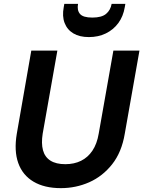

<svg xmlns="http://www.w3.org/2000/svg" viewBox="-20 -962 742 994"><path d="M295 12Q210 12 153.5 -21.5Q97 -55 74.5 -118Q52 -181 67 -270L142 -700H277L201 -270Q193 -220 202.5 -184.5Q212 -149 241 -130.5Q270 -112 318 -112Q364 -112 399.5 -129.5Q435 -147 458.5 -182Q482 -217 491 -270L567 -700H702L626 -270Q610 -174 560.5 -111.5Q511 -49 442 -18.5Q373 12 295 12ZM440 -770Q392 -770 360 -789Q328 -808 314.5 -843Q301 -878 310 -925L313 -942H384Q378 -909 394 -890Q410 -871 458 -871Q506 -871 529 -890Q552 -909 558 -942H629L626 -925Q618 -877 592.5 -842.5Q567 -808 528 -789Q489 -770 440 -770Z"/></svg>

Font: DM Sans 16pt
Style: Bold Italic
Weight: 700
Italic angle: -10°
Version: Version 4.004;gftools[0.9.30]